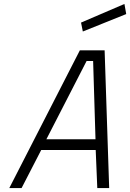

<svg xmlns="http://www.w3.org/2000/svg" viewBox="-20 -949 657 969"><path d="M389 -835 608 -929 617 -878 398 -790ZM383 -695H508L531 0H471L463 -192H188L89 0H27ZM462 -246 450 -641H417L214 -246Z"/></svg>

Font: Cairo Light
Style: Italic
Weight: 300
Italic angle: -13°
Designer: Mohamed Gaber, Accademia di Belle Arti di Urbino and others
Foundry: Kief Type Foundry, Accademia di Belle Arti di Urbino and others
Version: Version 3.011